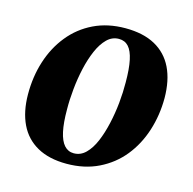

<svg xmlns="http://www.w3.org/2000/svg" viewBox="-87 -635 739 736"><g transform="rotate(15 282.0 -267.0)"><path d="M323.5 -547Q394.5 -547 441.8 -521Q489 -495 512.8 -446Q536.5 -397 537 -327.5Q537 -259 517.2 -197.2Q497.5 -135.5 459.2 -88.2Q421 -41 365.2 -13.8Q309.5 13.5 238.5 13.5Q169 13.5 122 -12.8Q75 -39 51.5 -88Q28 -137 27.5 -205Q27 -275.5 46.8 -337.2Q66.5 -399 104.8 -446.2Q143 -493.5 198.2 -520.2Q253.5 -547 323.5 -547ZM310 -501Q283 -501 262.8 -481Q242.5 -461 228 -427.5Q213.5 -394 204.2 -353Q195 -312 190.8 -269.2Q186.5 -226.5 187 -188.5Q187 -135.5 194.5 -101Q202 -66.5 217.2 -49.5Q232.5 -32.5 255 -32.5Q282 -32.5 302.2 -52.5Q322.5 -72.5 336.8 -106.2Q351 -140 360.2 -181Q369.5 -222 373.8 -265Q378 -308 377.5 -346Q377.5 -400 370.2 -434.2Q363 -468.5 348.2 -484.8Q333.5 -501 310 -501Z"/></g></svg>

Font: Merriweather 72pt ExtraBold
Style: Italic
Weight: 800
Italic angle: -7.8°
Version: Version 2.101